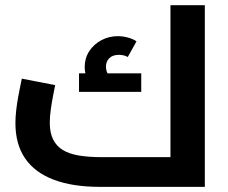

<svg xmlns="http://www.w3.org/2000/svg" viewBox="-20 -727 886 747"><path d="M368.7 0Q262 0 188.6 -28Q115.2 -55.9 77.6 -110.9Q40 -165.9 40 -248.1Q40 -272.1 43.1 -298.6Q46.2 -325.1 50.7 -349.6Q55.1 -374.2 59.1 -393.2Q63.1 -412.1 64.9 -421L194.7 -395.9Q191.7 -380.3 186.7 -355.4Q181.8 -330.4 177.8 -302.6Q173.7 -274.8 173.7 -249.6Q173.7 -211.1 186.4 -185.1Q199 -159 224.1 -143.6Q249.2 -128.2 287 -121.9Q324.8 -115.6 375.5 -115.6H721.2L643.2 -51.2V-706.7H776.9V0ZM348.6 -377.3Q329.2 -400.3 319.3 -421.4Q309.5 -442.5 309.5 -466.2Q309.5 -500.6 327.2 -527.8Q345 -554.9 374.3 -570.6Q403.7 -586.3 438.5 -586.3Q457.6 -586.3 477.4 -581Q497.2 -575.8 511.1 -566.2L477.1 -505.2Q468.4 -510.2 459.7 -511.9Q451.1 -513.6 442.3 -513.6Q418.5 -513.6 405.4 -500.8Q392.3 -488 392.3 -467.4Q392.3 -455.1 397.2 -444.1Q402.2 -433 412.4 -420.6ZM287.4 -369.7V-441.7H529.5V-369.7Z"/></svg>

Font: Cairo
Style: Regular
Weight: 400
Designer: Mohamed Gaber, Accademia di Belle Arti di Urbino
Foundry: Kief Type Foundry, Accademia di Belle Arti di Urbino
Version: Version 3.120